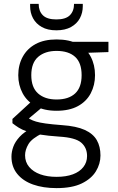

<svg xmlns="http://www.w3.org/2000/svg" viewBox="-20 -736 607 988"><path d="M271 232Q202 232 150 213.5Q98 195 68.5 158.5Q39 122 39 70Q39 45 48.5 19Q58 -7 81 -32Q104 -57 146 -79L200 -51Q144 -24 126.5 5.5Q109 35 109 63Q109 98 130 123Q151 148 187 161Q223 174 271 174Q320 174 355 161Q390 148 409 123.5Q428 99 428 67Q428 24 398 -2Q368 -28 285 -33Q226 -37 186.5 -43.5Q147 -50 120.5 -59Q94 -68 76.5 -79Q59 -90 44 -102V-124L142 -214L208 -193L104 -106L112 -137Q124 -129 135.5 -122.5Q147 -116 165 -110.5Q183 -105 215 -100.5Q247 -96 300 -92Q373 -87 416 -67.5Q459 -48 478 -15Q497 18 497 64Q497 107 473.5 145.5Q450 184 400.5 208Q351 232 271 232ZM271 -166Q207 -166 163 -190Q119 -214 96.5 -256Q74 -298 74 -349Q74 -402 97 -444Q120 -486 163.5 -509.5Q207 -533 271 -533Q337 -533 381 -509.5Q425 -486 447 -444Q469 -402 469 -349Q469 -298 447 -256Q425 -214 381 -190Q337 -166 271 -166ZM271 -224Q333 -224 366.5 -255Q400 -286 400 -349Q400 -413 366.5 -443.5Q333 -474 271 -474Q212 -474 176.5 -443.5Q141 -413 141 -349Q141 -286 176 -255Q211 -224 271 -224ZM359 -462 337 -521H538V-468ZM270 -580Q225 -580 195 -597Q165 -614 150 -642Q135 -670 135 -704V-716H179Q179 -679 200.5 -657.5Q222 -636 270 -636Q318 -636 339.5 -657.5Q361 -679 361 -716H406V-704Q406 -670 391 -642Q376 -614 345.5 -597Q315 -580 270 -580Z"/></svg>

Font: DM Sans 10pt Light
Style: Regular
Weight: 300
Version: Version 4.004;gftools[0.9.30]